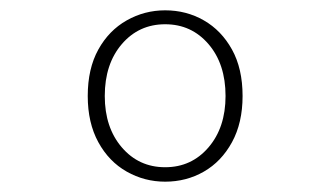

<svg xmlns="http://www.w3.org/2000/svg" viewBox="-20 -754 640 372"><path d="M300 -402Q260 -402 225.5 -421.5Q191 -441 170.5 -478.5Q150 -516 150 -568Q150 -621 170.5 -658Q191 -695 225.5 -714.5Q260 -734 300 -734Q341 -734 375 -714.5Q409 -695 429.5 -658Q450 -621 450 -568Q450 -516 429.5 -478.5Q409 -441 375 -421.5Q341 -402 300 -402ZM300 -430Q351 -430 384 -468.5Q417 -507 417 -568Q417 -630 384 -668.5Q351 -707 300 -707Q249 -707 216 -668.5Q183 -630 183 -568Q183 -507 216 -468.5Q249 -430 300 -430Z"/></svg>

Font: Source Code Pro ExtraLight
Style: Regular
Weight: 200
Monospace: yes
Designer: Paul D. Hunt, Teo Tuominen
Foundry: Adobe
Version: Version 1.026;hotconv 1.1.0;makeotfexe 2.6.0